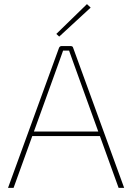

<svg xmlns="http://www.w3.org/2000/svg" viewBox="-20 -914 643 934"><path d="M323 -690Q328 -690 331.5 -688Q335 -686 336 -681L584 0H557L336 -612Q331 -626 326 -640Q321 -654 316 -668H287Q282 -654 277 -640Q272 -626 267 -612L46 0H19L267 -681Q269 -686 272.5 -688Q276 -690 280 -690ZM476 -274V-252H126V-274ZM403 -894 421 -877 268 -736 254 -749Z"/></svg>

Font: Exo 2 Thin
Style: Regular
Weight: 250
Designer: Natanael Gama
Foundry: Natanael Gama
Version: Version 2.010